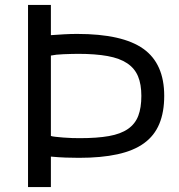

<svg xmlns="http://www.w3.org/2000/svg" viewBox="-20 -761 728 781"><path d="M94 -741H187V-618Q214 -620 241 -621.5Q268 -623 294 -623Q478 -623 563 -562.5Q648 -502 648 -371Q648 -305 628 -257Q608 -209 566 -178.5Q524 -148 458 -133.5Q392 -119 301 -119Q275 -119 247 -120Q219 -121 187 -124V0H94ZM305 -199Q375 -199 423 -207.5Q471 -216 500.5 -236.5Q530 -257 542.5 -290Q555 -323 555 -371Q555 -418 541.5 -450.5Q528 -483 497.5 -503.5Q467 -524 417.5 -533Q368 -542 297 -542Q285 -542 269.5 -541.5Q254 -541 238.5 -540.5Q223 -540 209.5 -538.5Q196 -537 187 -535V-208Q192 -206 206 -204.5Q220 -203 237.5 -201.5Q255 -200 273 -199.5Q291 -199 305 -199Z"/></svg>

Font: Encode Sans Wide
Style: Regular
Weight: 400
Designer: Pablo Impallari, Andres Torresi
Foundry: Pablo Impallari, Andres Torresi
Version: Version 1.000; ttfautohint (v1.00) -l 8 -r 50 -G 200 -x 14 -